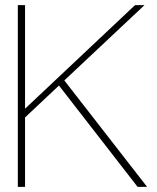

<svg xmlns="http://www.w3.org/2000/svg" viewBox="-20 -732 616 752"><path d="M556.2 0H519L210.9 -397L78.1 -272V0H49.8V-711.9H78.1V-306.2L508.8 -711.9H545.9L231.9 -417Z"/></svg>

Font: Creato Display Thin
Style: Regular
Weight: 265
Version: Version 1.000